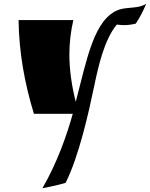

<svg xmlns="http://www.w3.org/2000/svg" viewBox="-20 -607 800 1024"><path d="M616 -556C481 -509 444 -292 384 -64C363 -147 350 -232 350 -316C350 -377 357 -438 371 -500H79C81 -331 111 -162 161 0H368C339 105 287 258 206 397C249 389 294 379 330 368C402 224 453 -8 482 -146C505 -257 537 -397 603 -476C617 -474 630 -473 643 -473C663 -473 683 -476 704 -481C726 -514 741 -543 760 -587C719 -560 664 -571 616 -556Z"/></svg>

Font: Ruslan Display
Style: Regular
Weight: 400
Designer: Denis Masharov, Vladimir Rabdu
Foundry: Denis Masharov, Vladimir Rabdu
Version: Version 1.001